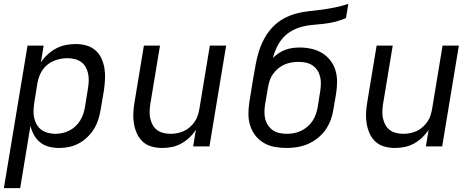

<svg xmlns="http://www.w3.org/2000/svg" viewBox="-24 -755 2444 990"><path d="M-4 215 118 -520H201L187 -433Q201 -455 221.5 -474Q242 -493 266 -505.5Q290 -518 315.5 -523Q341 -528 366 -528Q395 -528 421.5 -520.5Q448 -513 468 -495.5Q488 -478 499 -454Q510 -430 514.5 -403Q519 -376 517.5 -347.5Q516 -319 512 -290L495 -190Q491 -165 483 -139.5Q475 -114 461 -91Q447 -68 427 -48.5Q407 -29 383 -16Q359 -3 333 2.5Q307 8 282 8Q255 8 229 1.5Q203 -5 183.5 -20.5Q164 -36 151.5 -58.5Q139 -81 133 -106L80 215ZM262 -65Q279 -65 297.5 -69Q316 -73 333 -81.5Q350 -90 364.5 -103.5Q379 -117 389 -133Q399 -149 405 -166.5Q411 -184 414 -202L430 -302Q433 -321 433.5 -340Q434 -359 430 -377Q426 -395 417 -410.5Q408 -426 393.5 -436Q379 -446 360.5 -450.5Q342 -455 323 -455Q306 -455 288 -451.5Q270 -448 253 -441Q236 -434 221 -422Q206 -410 195.5 -394.5Q185 -379 178.5 -361.5Q172 -344 169 -327L153 -227Q150 -207 149 -187Q148 -167 152 -148.5Q156 -130 165 -113.5Q174 -97 189 -86Q204 -75 223 -70Q242 -65 262 -65Z M812 8Q784 8 757.5 0.5Q731 -7 712 -24.5Q693 -42 682 -66.5Q671 -91 666.5 -118Q662 -145 663.5 -173Q665 -201 670 -230L718 -520H801L751 -218Q748 -199 747.5 -180Q747 -161 751 -143.5Q755 -126 763.5 -110.5Q772 -95 786 -84.5Q800 -74 818.5 -69.5Q837 -65 856 -65Q873 -65 890.5 -68.5Q908 -72 924.5 -79.5Q941 -87 955 -99.5Q969 -112 979.5 -127Q990 -142 995.5 -159Q1001 -176 1004 -193L1058 -520H1142L1056 0H972L986 -86Q972 -64 952.5 -45.5Q933 -27 910 -14.5Q887 -2 862 3Q837 8 812 8Z M1454 8Q1423 8 1392.5 2.5Q1362 -3 1336.5 -18Q1311 -33 1293 -56Q1275 -79 1266 -107.5Q1257 -136 1257 -167Q1257 -198 1262 -230L1275 -311Q1276 -316 1276.5 -320.5Q1277 -325 1278 -329L1280 -341Q1281 -346 1281.5 -350.5Q1282 -355 1283 -359Q1289 -393 1295 -426Q1301 -459 1311.5 -492Q1322 -525 1339 -556.5Q1356 -588 1381 -614.5Q1406 -641 1437.5 -658.5Q1469 -676 1502.5 -685Q1536 -694 1570 -697.5Q1604 -701 1637.5 -705.5Q1671 -710 1705 -717Q1739 -724 1772 -735L1760 -662Q1733 -650 1705 -643Q1677 -636 1648.5 -632.5Q1620 -629 1592 -627Q1564 -625 1536 -618Q1508 -611 1481.5 -596.5Q1455 -582 1435 -559.5Q1415 -537 1402.5 -510Q1390 -483 1383 -456Q1397 -470 1413.5 -481Q1430 -492 1448 -498.5Q1466 -505 1484.5 -507.5Q1503 -510 1521 -510Q1552 -510 1581.5 -503.5Q1611 -497 1636 -482Q1661 -467 1679 -444Q1697 -421 1705.5 -393Q1714 -365 1714 -334Q1714 -303 1709 -272L1695 -190Q1691 -163 1681 -136Q1671 -109 1654 -85Q1637 -61 1613.5 -42.5Q1590 -24 1563.5 -12.5Q1537 -1 1509 3.5Q1481 8 1454 8ZM1455 -65Q1473 -65 1492 -68.5Q1511 -72 1528.5 -80.5Q1546 -89 1561.5 -102Q1577 -115 1587.5 -131.5Q1598 -148 1604.5 -166Q1611 -184 1614 -202L1627 -284Q1630 -303 1630.5 -322.5Q1631 -342 1626.5 -360Q1622 -378 1612 -393Q1602 -408 1587 -418Q1572 -428 1553.5 -432Q1535 -436 1515 -436Q1498 -436 1479.5 -433Q1461 -430 1443.5 -422.5Q1426 -415 1411 -402.5Q1396 -390 1384.5 -374.5Q1373 -359 1367 -341Q1361 -323 1358 -305L1343 -218Q1340 -198 1339.5 -179Q1339 -160 1343.5 -142Q1348 -124 1358.5 -108.5Q1369 -93 1383.5 -83Q1398 -73 1417 -69Q1436 -65 1455 -65Z M2012 8Q1984 8 1957.5 0.5Q1931 -7 1912 -24.5Q1893 -42 1882 -66.5Q1871 -91 1866.5 -118Q1862 -145 1863.5 -173Q1865 -201 1870 -230L1918 -520H2001L1951 -218Q1948 -199 1947.5 -180Q1947 -161 1951 -143.5Q1955 -126 1963.5 -110.5Q1972 -95 1986 -84.5Q2000 -74 2018.5 -69.5Q2037 -65 2056 -65Q2073 -65 2090.5 -68.5Q2108 -72 2124.5 -79.5Q2141 -87 2155 -99.5Q2169 -112 2179.5 -127Q2190 -142 2195.5 -159Q2201 -176 2204 -193L2258 -520H2342L2256 0H2172L2186 -86Q2172 -64 2152.5 -45.5Q2133 -27 2110 -14.5Q2087 -2 2062 3Q2037 8 2012 8Z"/></svg>

Font: Iosevka SS04 Extended
Style: Italic
Weight: 400
Width: 7
Italic angle: -9°
Monospace: yes
Designer: Belleve Invis
Foundry: Belleve Invis
Version: Version 19.0.0; ttfautohint (v1.8.4)